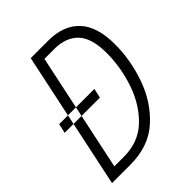

<svg xmlns="http://www.w3.org/2000/svg" viewBox="-202 -827 940 940"><g transform="rotate(-45 268.0 -357.0)"><path d="M287 -387 276 -338H32L43 -387ZM22 0H149Q276 0 356 -72Q436 -144 474.5 -252Q513 -360 513 -470Q513 -594 456 -654Q399 -714 296 -714H173ZM88 -50 218 -664H287Q367 -664 410.5 -618Q454 -572 454 -469Q454 -371 421.5 -274.5Q389 -178 322.5 -114Q256 -50 154 -50Z"/></g></svg>

Font: Noto Sans Display SemiCondensed Light
Style: Italic
Weight: 300
Width: 4
Italic angle: -12°
Designer: Monotype Design Team
Foundry: Monotype Imaging Inc.
Version: Version 1.900